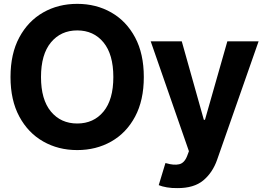

<svg xmlns="http://www.w3.org/2000/svg" viewBox="-20 -757 1342 981"><path d="M374.5 9.8Q277.8 9.8 200.7 -34.2Q123.5 -78.1 78.6 -161.6Q33.7 -245.1 33.7 -363.3Q33.7 -482.4 78.6 -565.9Q123.5 -649.4 200.7 -693.4Q277.8 -737.3 374.5 -737.3Q471.2 -737.3 548.3 -693.4Q625.5 -649.4 670.2 -565.9Q714.8 -482.4 714.8 -363.3Q714.8 -244.6 670.2 -161.1Q625.5 -77.6 548.3 -33.9Q471.2 9.8 374.5 9.8ZM374.5 -126Q458.5 -126 508.8 -187Q559.1 -248 559.1 -363.3Q559.1 -479 508.8 -540.3Q458.5 -601.6 374.5 -601.6Q291 -601.6 240.2 -540.3Q189.5 -479 189.5 -363.3Q189.5 -248 240.2 -187Q291 -126 374.5 -126ZM886.2 204.1Q857.4 204.6 832.3 200.2Q807.1 195.8 791 189L825.2 76.2L830.1 77.1Q868.2 88.4 895.3 82.3Q922.4 76.2 936.5 39.1L945.3 15.6L750 -545.9H908.7L1021.5 -145H1027.3L1141.6 -545.9H1301.3L1089.4 59.1Q1066.4 125 1018.6 164.8Q970.7 204.6 886.2 204.1Z"/></svg>

Font: Inter Tight
Style: Bold
Weight: 700
Designer: Rasmus Andersson
Foundry: rsms
Version: Version 3.004; ttfautohint (v1.8.4.7-5d5b)